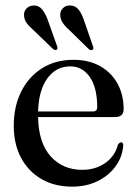

<svg xmlns="http://www.w3.org/2000/svg" viewBox="-20 -688 514 719"><path d="M443 -279Q443 -249.5 409.5 -249.5H122.5Q124.5 -152.5 170 -102.2Q215.5 -52 288 -52Q337.5 -52 374 -77.5Q410.5 -103 421.5 -146Q427.5 -155 433.5 -155Q442 -155 441.5 -142.5Q438 -99.5 412.5 -64.8Q387 -30 345 -9.5Q303 11 250 11Q185 11 135.8 -17.2Q86.5 -45.5 59 -96.8Q31.5 -148 31.5 -217.5Q31.5 -288.5 59 -344.2Q86.5 -400 136.8 -432Q187 -464 255.5 -464Q313 -464 355 -440.2Q397 -416.5 420 -375Q443 -333.5 443 -279ZM243.5 -439.5Q190 -439.5 157.5 -394.8Q125 -350 122.5 -270.5H327Q344 -270.5 344 -286Q344 -360.5 316 -400Q288 -439.5 243.5 -439.5ZM295 -610.5 328 -515.5Q332 -505.5 327 -502Q321 -497.5 312.5 -504L239.5 -575.5Q224 -589 214.8 -602.8Q205.5 -616.5 205.5 -633.5Q205.5 -647 215.8 -657.5Q226 -668 243 -667.5Q262.5 -667 274.5 -651.8Q286.5 -636.5 295 -610.5ZM159.5 -611.5 193.5 -516Q197.5 -506.5 193 -502.5Q187 -498 178.5 -504.5L105 -575.5Q89.5 -588.5 79.8 -602Q70 -615.5 70 -632.5Q69.5 -646 79.5 -656.5Q89.5 -667 107 -667.5Q126 -667.5 138.2 -652.2Q150.5 -637 159.5 -611.5Z"/></svg>

Font: Fraunces 72pt S000
Style: Regular
Weight: 400
Version: Version 1.000; ttfautohint (v1.8.3)